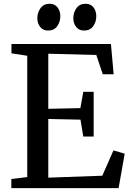

<svg xmlns="http://www.w3.org/2000/svg" viewBox="-20 -970 672 990"><path d="M120.5 -57V-682.5L39 -695V-743H552L566 -587H510L476.5 -686.5L229 -693V-409L394.5 -412.5L409.5 -496.5H463V-266H409.5L395 -353L229 -356.5V-54L507.5 -64L565 -194.5L623 -177.5L591.5 0H38.5V-47ZM227.5 -812.5Q201.5 -812.5 187 -831.2Q172.5 -850 172.5 -876.5Q172.5 -905 188.8 -927.8Q205 -950.5 235 -950.5H236Q262.5 -950.5 276.8 -931.8Q291 -913 291 -886.5Q291 -857.5 275 -835Q259 -812.5 228.5 -812.5ZM413 -812.5Q387 -812.5 372.5 -831.2Q358 -850 358 -876.5Q358 -905 374.2 -927.8Q390.5 -950.5 420.5 -950.5H421.5Q448 -950.5 462.2 -931.8Q476.5 -913 476.5 -886.5Q476.5 -857.5 460.5 -835Q444.5 -812.5 414 -812.5Z"/></svg>

Font: Merriweather 28pt
Style: Regular
Weight: 400
Version: Version 2.100